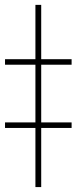

<svg xmlns="http://www.w3.org/2000/svg" viewBox="-78 -760 311 780"><path d="M89.4 0H65.9V-740.2H89.4ZM-57.6 -519.5H212.9V-497.1H-57.6ZM-57.6 -262.7H212.9V-240.2H-57.6Z"/></svg>

Font: Intratopia Thin
Style: Regular
Weight: 100
Designer: Rasmus Andersson
Foundry: rsms
Version: Version 3.000;Glyphs 3.2.3 (3260)